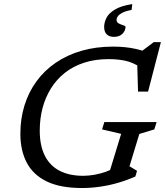

<svg xmlns="http://www.w3.org/2000/svg" viewBox="-20 -936 830 966"><path d="M398.5 -51.5Q426 -51.5 455.8 -56.8Q485.5 -62 515.2 -72.8Q545 -83.5 572 -99.5L523 -45L589.5 -262.5L493.5 -285L505 -322H768L756.5 -285L681 -262L631.5 -99.5L669.5 -76.5L661 -48Q621 -30 576 -16.8Q531 -3.5 484.5 3.2Q438 10 392.5 10Q283.5 10 215 -23.2Q146.5 -56.5 114.5 -117.8Q82.5 -179 82.5 -263Q82.5 -339 103.2 -405.8Q124 -472.5 163.5 -526.8Q203 -581 260.2 -620.2Q317.5 -659.5 390 -680.5Q462.5 -701.5 549.5 -701.5Q581 -701.5 609.8 -698.5Q638.5 -695.5 665 -689.5Q691.5 -683.5 715.5 -674.5L687 -674L753.5 -724H789.5L725 -475H674.5L670 -628.5L685.5 -598Q648.5 -622 611.2 -630.2Q574 -638.5 526.5 -638.5Q458 -638.5 403 -620.5Q348 -602.5 306.2 -569.5Q264.5 -536.5 236.5 -491.5Q208.5 -446.5 194.2 -392.8Q180 -339 180 -279Q180 -203 205.8 -152.2Q231.5 -101.5 280.5 -76.5Q329.5 -51.5 398.5 -51.5ZM611.5 -800.5Q611.5 -782 596.2 -766.2Q581 -750.5 553 -750.5Q530.5 -750.5 517.2 -763Q504 -775.5 504 -800.5Q504 -822 515 -845Q526 -868 556.8 -887.2Q587.5 -906.5 645.5 -915.5L642 -886Q612 -880.5 595.8 -872Q579.5 -863.5 573 -854.2Q566.5 -845 566.5 -836Q566.5 -823.5 578 -817.8Q589.5 -812 600.5 -808.8Q611.5 -805.5 611.5 -800.5Z"/></svg>

Font: Newsreader 11pt
Style: Italic
Weight: 400
Italic angle: -17°
Version: Version 1.003